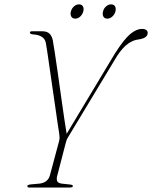

<svg xmlns="http://www.w3.org/2000/svg" viewBox="-20 -840 682 860"><path d="M306.5 -6.5Q306.5 0 291 0H112Q102.5 0 102.5 -6.5Q102.5 -12 117 -14L156 -17.5Q194 -21.5 203.5 -54.5L244 -205.5Q247 -215.5 246.8 -224Q246.5 -232.5 245 -243Q243 -254 238.5 -285Q234 -316 228 -358Q222 -400 215.2 -446Q208.5 -492 202.5 -534Q196.5 -576 192 -606.2Q187.5 -636.5 185.5 -647Q179.5 -682.5 128 -686Q114.5 -687 114 -694Q113.5 -700 124.5 -700H168Q190 -700 201 -690Q212 -680 216.5 -659.5Q219 -646.5 225 -607.2Q231 -568 238.5 -515.8Q246 -463.5 253.5 -409Q261 -354.5 267.8 -309.2Q274.5 -264 278.5 -240.5L495.5 -601.5Q535 -663.5 562.8 -687Q590.5 -710.5 615.5 -710.5Q629.5 -710.5 635.8 -705Q642 -699.5 641.5 -692.5Q641.5 -668.5 598.5 -663Q577 -660.5 553.8 -644.5Q530.5 -628.5 504.5 -589.5L291 -235.5Q280.5 -220.5 276 -205.5L236 -51.5Q232.5 -37 236.2 -28.5Q240 -20 256.5 -17.5L294 -13.5Q306.5 -12 306.5 -6.5ZM317 -756.5Q304.5 -756.5 299.2 -766Q294 -775.5 297.5 -788.5Q301 -802 311.2 -811.2Q321.5 -820.5 334 -820.5Q346.5 -820.5 351.5 -811.2Q356.5 -802 353 -788.5Q349.5 -775.5 339.5 -766Q329.5 -756.5 317 -756.5ZM460.5 -756.5Q448 -756.5 443 -766Q438 -775.5 441.5 -788.5Q444.5 -802 455 -811.2Q465.5 -820.5 477.5 -820.5Q490.5 -820.5 495.5 -811.2Q500.5 -802 497 -788.5Q493.5 -775.5 483.2 -766Q473 -756.5 460.5 -756.5Z"/></svg>

Font: Fraunces 72pt Thin
Style: Italic
Weight: 100
Italic angle: -16°
Version: Version 1.000;[b76b70a41]